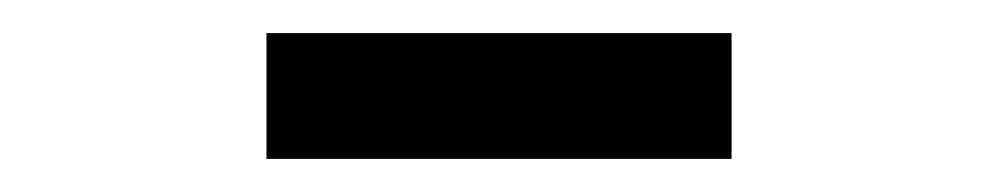

<svg xmlns="http://www.w3.org/2000/svg" viewBox="-20 -719 603 116"><path d="M141 -623H422V-699H141Z"/></svg>

Font: Noto Sans Mono SemiCondensed Medium
Style: Regular
Weight: 500
Width: 4
Designer: Monotype Design Team
Foundry: Monotype Imaging Inc.
Version: Version 2.014